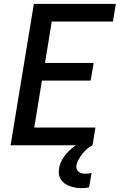

<svg xmlns="http://www.w3.org/2000/svg" viewBox="-20 -755 640 998"><path d="M35 0 156 -735H582L567 -643H249L214 -428H467L451 -336H198L158 -92H476L461 0ZM405 223Q389 223 374 220.5Q359 218 344 213Q329 208 317 199.5Q305 191 297 179Q289 167 286.5 151.5Q284 136 287 120Q292 90 310.5 63Q329 36 354 15.5Q379 -5 408 -18Q437 -31 467 -37L461 0Q445 8 432 19.5Q419 31 408 45Q397 59 388.5 74Q380 89 377 105Q376 115 379 124Q382 133 389.5 138.5Q397 144 406.5 146Q416 148 426 148Q433 148 440.5 147Q448 146 456 144L443 219Q433 221 423.5 222Q414 223 405 223Z"/></svg>

Font: Iosevka Aile Semibold Oblique
Style: Regular
Weight: 600
Italic angle: -9°
Designer: Belleve Invis
Foundry: Belleve Invis
Version: Version 31.1.0; ttfautohint (v1.8.4)